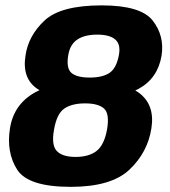

<svg xmlns="http://www.w3.org/2000/svg" viewBox="-20 -701 645 728"><path d="M248.2 7.5Q402.2 7.5 471.1 -58Q540.1 -123.5 554.1 -214.8Q568.2 -304.5 505.5 -350.1Q442.9 -395.6 318.1 -395.6Q193.4 -395.6 112.8 -350.6Q32.2 -305.5 17.9 -214.8Q3.3 -123.9 44.8 -58.2Q86.2 7.5 248.2 7.5ZM266.6 -106Q216.8 -106 195.4 -128.4Q174.1 -150.8 184.9 -209.5Q195.1 -269.6 223.8 -289.3Q252.4 -309 302.8 -309Q353 -309 374.6 -289.3Q396.2 -269.6 385.8 -209.5Q375 -150.9 345.8 -128.4Q316.6 -106 266.6 -106ZM306.4 -324.1Q431.8 -324.1 505.1 -363.9Q578.3 -403.7 592.7 -490.4Q604.1 -565.3 559 -623Q513.9 -680.6 365.8 -680.6Q210.1 -680.6 148.8 -623.2Q87.5 -565.7 76.7 -490.4Q62.8 -403.7 121.9 -363.9Q181 -324.1 306.4 -324.1ZM320.1 -406.9Q271 -406.9 250.6 -424.9Q230.1 -443 239.1 -493.4Q245.8 -532.8 273.5 -551.3Q301.3 -569.7 348.6 -569.7Q395.8 -569.7 417 -551.3Q438.2 -532.8 431 -493.4Q422 -443.1 395.7 -425Q369.3 -406.9 320.1 -406.9Z"/></svg>

Font: Anybody Thin
Style: Italic
Weight: 100
Italic angle: -10°
Designer: Tyler Finck
Foundry: Etcetera Type Company
Version: Version 1.114;gftools[0.9.25]